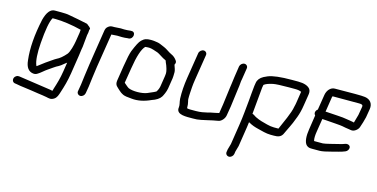

<svg xmlns="http://www.w3.org/2000/svg" viewBox="-72 -865 2832 1443"><g transform="rotate(15 1343.5 -143.5)"><path d="M432 -415H433C432 -408 431 -400 431 -391L420 -322C415 -291 401 -236 385 -216C360 -187 336 -167 314 -157C303 -152 261 -121 241 -108C222 -95 202 -77 184 -65C182 -67 180 -69 180 -71C167 -103 163 -160 169 -241C177 -346 189 -414 207 -444H231C281 -444 363 -433 432 -415ZM490 -388 494 -408C495 -417 496 -425 496 -433C504 -439 497 -449 477 -463C474 -466 471 -469 466 -471C396 -487 393 -485 318 -500C305 -503 279 -504 241 -504H208C175 -504 150 -474 134 -413C107 -289 99 -181 110 -91C115 -38 136 -10 172 -5C185 -3 197 -6 208 -14C223 -22 254 -51 270 -61C292 -75 323 -100 344 -109C352 -113 366 -123 387 -141L399 -150L388 -79C379 -22 367 18 352 64C349 72 349 79 346 84C343 83 338 81 331 80C252 68 179 58 92 45L78 43C70 42 63 43 55 48C30 63 35 98 59 102L73 104C94 108 115 112 137 114C165 117 220 126 248 130L284 135C296 137 306 138 314 140C337 145 351 150 374 136C395 123 401 101 410 73C425 27 438 -17 448 -79L470 -221C473 -242 476 -260 477 -273L481 -296Z M559 66C575 66 590 52 593 36L602 -17C605 -37 608 -61 611 -89L623 -176L665 -440L710 -443C719 -442 731 -442 747 -442C763 -442 777 -443 791 -445H798C836 -448 842 -508 803 -505H796C782 -503 766 -502 748 -502C739 -502 730 -502 722 -503L672 -500C650 -500 642 -501 626 -489C611 -477 608 -467 605 -445C587 -326 567 -210 551 -88C548 -60 545 -36 542 -17L533 36C530 52 543 66 559 66Z M1182 -344C1189 -356 1190 -367 1183 -376C1171 -393 1159 -405 1136 -415C1129 -418 1117 -425 1099 -437C1086 -446 1064 -456 1036 -467C1026 -471 1019 -472 1014 -473C996 -475 990 -478 963 -478C932 -478 913 -473 892 -452C878 -439 862 -407 842 -358C834 -337 825 -296 815 -233L797 -118C791 -78 813 -71 832 -51C841 -42 853 -33 870 -25C881 -20 904 -16 937 -14C983 -9 1033 -19 1085 -43C1118 -54 1142 -69 1155 -89C1162 -100 1178 -133 1182 -159L1195 -242C1196 -250 1197 -266 1197 -290C1197 -302 1189 -325 1182 -344ZM1135 -242 1122 -159C1119 -143 1112 -127 1105 -116C1099 -111 1078 -101 1039 -85C1002 -70 930 -69 896 -84C887 -88 866 -108 856 -116L875 -233C890 -330 910 -391 935 -416H936C942 -417 952 -418 965 -418C985 -418 1015 -406 1034 -400C1047 -396 1084 -368 1105 -360C1108 -359 1109 -358 1110 -357L1114 -345C1121 -328 1127 -317 1131 -300C1135 -283 1140 -272 1135 -242Z M1418 11C1429 11 1440 11 1451 10C1483 8 1564 -15 1606 -21C1632 -23 1656 -52 1660 -78L1672 -150L1690 -288L1694 -318C1697 -338 1695 -349 1700 -368L1714 -457C1717 -473 1705 -487 1689 -487C1673 -487 1657 -473 1654 -457L1641 -370L1634 -317L1630 -289C1624 -243 1618 -196 1612 -150L1601 -80C1581 -75 1560 -71 1539 -67L1516 -61C1490 -55 1463 -49 1428 -49H1383C1377 -49 1361 -50 1358 -53C1358 -74 1356 -91 1352 -105C1351 -109 1349 -115 1349 -122V-143C1349 -149 1349 -157 1350 -167C1352 -196 1353 -229 1360 -272L1392 -474C1395 -490 1383 -504 1367 -504C1351 -504 1335 -490 1332 -474L1300 -272C1291 -215 1287 -160 1289 -108C1290 -91 1293 -83 1295 -71L1297 -57C1298 -48 1296 -41 1296 -31C1299 15 1367 11 1418 11Z M2061 -82H2025C2008 -82 1989 -85 1970 -90C1934 -100 1914 -103 1875 -122C1859 -133 1848 -139 1843 -140L1844 -143L1863 -348L1867 -370C1879 -380 1901 -389 1935 -396C1954 -400 1995 -402 2056 -402H2104C2127 -402 2143 -399 2154 -393L2140 -302C2139 -293 2136 -283 2134 -274C2125 -218 2084 -138 2061 -82ZM1756 218C1772 218 1787 204 1790 188L1793 168L1806 122L1830 -33C1832 -46 1834 -58 1835 -71C1837 -70 1839 -70 1840 -69C1862 -56 1887 -47 1917 -40C1942 -34 1981 -22 2015 -22H2042C2072 -22 2094 -27 2108 -52C2113 -61 2131 -102 2140 -119C2155 -148 2154 -150 2176 -205C2185 -229 2194 -261 2200 -302L2212 -377C2216 -400 2217 -414 2207 -430C2191 -451 2159 -462 2113 -462H2065C1977 -462 1916 -455 1880 -440L1852 -427C1826 -413 1811 -394 1807 -370L1803 -345C1800 -324 1795 -258 1792 -226C1786 -169 1781 -102 1770 -33L1746 122L1733 168L1730 188C1727 204 1740 218 1756 218Z M2626 -401 2615 -337C2614 -332 2608 -310 2597 -273C2592 -274 2588 -275 2584 -276C2569 -280 2552 -280 2534 -284C2511 -290 2424 -293 2375 -297H2370L2388 -413C2389 -417 2390 -420 2391 -422H2598C2620 -422 2629 -418 2626 -401ZM2329 -416 2310 -297C2293 -285 2288 -263 2302 -249L2285 -136C2277 -87 2278 -35 2301 -14C2315 -2 2325 -1 2347 -1H2402C2422 -1 2455 -8 2499 -20C2527 -28 2563 -35 2591 -47C2599 -50 2605 -55 2610 -63C2627 -93 2600 -112 2572 -100C2561 -95 2545 -91 2523 -86C2510 -83 2428 -61 2412 -61H2345C2344 -62 2343 -63 2343 -64C2339 -82 2340 -106 2345 -136L2361 -237L2393 -235C2429 -232 2509 -227 2520 -224C2528 -222 2537 -220 2546 -219L2566 -216C2571 -215 2579 -214 2591 -212C2616 -208 2643 -231 2650 -251C2661 -280 2667 -305 2675 -335L2686 -401C2693 -445 2669 -474 2628 -480C2615 -482 2589 -483 2550 -483C2513 -483 2460 -482 2393 -482C2360 -482 2335 -452 2329 -416Z"/></g></svg>

Font: Squarish
Style: It
Weight: 400
Foundry: Cannot Into Space Fonts
Version: Version 0.272